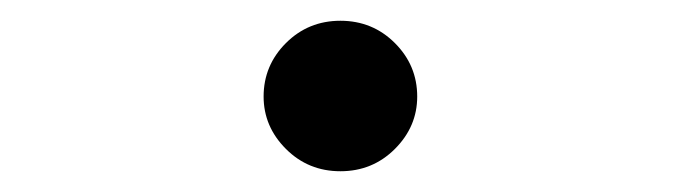

<svg xmlns="http://www.w3.org/2000/svg" viewBox="-20 -442 656 185"><path d="M234 -349Q234 -379 255.5 -400.5Q277 -422 308 -422Q339 -422 360.5 -400.5Q382 -379 382 -349Q382 -320 360.5 -298.5Q339 -277 308 -277Q277 -277 255.5 -298.5Q234 -320 234 -349Z"/></svg>

Font: Overpass Mono Light
Style: Bold
Weight: 600
Monospace: yes
Designer: Delve Withrington, Dave Bailey
Foundry: Delve Fonts
Version: Version 1.000;DELV;Overpass